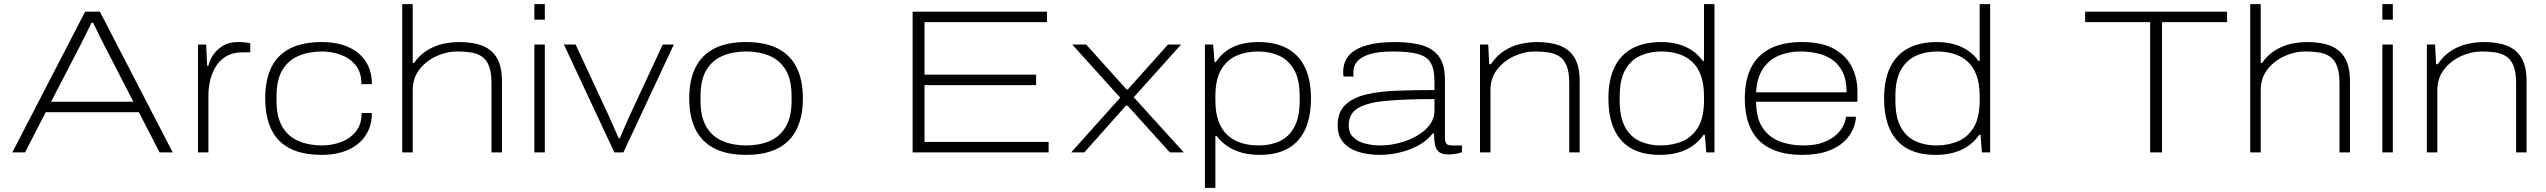

<svg xmlns="http://www.w3.org/2000/svg" viewBox="-20 -743 12412 936"><path d="M40 0 395 -686H467L822 0H758L657 -196H203L102 0ZM229 -247H630L504 -492Q497 -505 488 -522.5Q479 -540 469.5 -559.5Q460 -579 451 -598Q442 -617 434 -632H426Q415 -609 401 -581Q387 -553 375 -529Q363 -505 356 -492Z M945 0V-526H985L990 -422H996Q999 -441 1014.5 -468Q1030 -495 1061.5 -516.5Q1093 -538 1142 -538Q1157 -538 1173 -536.5Q1189 -535 1200 -532V-488H1165Q1114 -488 1081 -467.5Q1048 -447 1029.5 -414.5Q1011 -382 1003.5 -346.5Q996 -311 996 -281V0Z M1550 12Q1454 12 1393 -19.5Q1332 -51 1302.5 -112.5Q1273 -174 1273 -263Q1273 -353 1302.5 -414Q1332 -475 1393.5 -506.5Q1455 -538 1550 -538Q1603 -538 1647.5 -525Q1692 -512 1724.5 -486Q1757 -460 1775 -422Q1793 -384 1793 -333H1742Q1742 -391 1713.5 -425.5Q1685 -460 1641 -476Q1597 -492 1550 -492Q1487 -492 1436.5 -471Q1386 -450 1357 -402.5Q1328 -355 1328 -273V-253Q1328 -172 1357 -124Q1386 -76 1436.5 -55Q1487 -34 1550 -34Q1597 -34 1641 -50Q1685 -66 1714 -101Q1743 -136 1743 -192H1793Q1793 -142 1774.5 -104Q1756 -66 1723 -40Q1690 -14 1646 -1Q1602 12 1550 12Z M1941 0V-723H1992V-436H1998Q2028 -478 2066 -500Q2104 -522 2143.5 -530Q2183 -538 2219 -538Q2287 -538 2333 -519.5Q2379 -501 2403 -459.5Q2427 -418 2427 -348V0H2376V-337Q2376 -391 2363.5 -422Q2351 -453 2328 -468Q2305 -483 2274.5 -487.5Q2244 -492 2209 -492Q2157 -492 2107 -469Q2057 -446 2024.5 -404Q1992 -362 1992 -303V0Z M2585 -647V-723H2636V-647ZM2585 0V-526H2636V0Z M2975 0 2729 -526H2786L2928 -221Q2936 -205 2948 -178Q2960 -151 2973 -121.5Q2986 -92 2996 -69H3002Q3010 -88 3021 -114Q3032 -140 3045 -168.5Q3058 -197 3069 -221L3211 -526H3265L3019 0Z M3617 12Q3524 12 3462.5 -19.5Q3401 -51 3370.5 -112.5Q3340 -174 3340 -263Q3340 -353 3370.5 -414Q3401 -475 3462.5 -506.5Q3524 -538 3617 -538Q3710 -538 3771.5 -506.5Q3833 -475 3863.5 -414Q3894 -353 3894 -263Q3894 -174 3863.5 -112.5Q3833 -51 3771.5 -19.5Q3710 12 3617 12ZM3617 -34Q3681 -34 3731 -55Q3781 -76 3810 -124Q3839 -172 3839 -253V-273Q3839 -355 3810 -402.5Q3781 -450 3731 -471Q3681 -492 3617 -492Q3554 -492 3503.5 -471Q3453 -450 3424 -402.5Q3395 -355 3395 -273V-253Q3395 -172 3424 -124Q3453 -76 3503.5 -55Q3554 -34 3617 -34Z M4429 0V-686H5084V-635H4487V-379H5031V-328H4487V-51H5092V0Z M5202 0 5441 -267 5207 -526H5275L5472 -307H5478L5674 -526H5738L5507 -269L5751 0H5683L5477 -228H5469L5266 0Z M5854 173V-526H5894L5901 -440H5907Q5940 -490 5991.5 -514Q6043 -538 6113 -538Q6199 -538 6256 -506.5Q6313 -475 6342 -414Q6371 -353 6371 -263Q6371 -174 6343 -112.5Q6315 -51 6259.5 -19.5Q6204 12 6121 12Q6074 12 6035 1.5Q5996 -9 5965 -29.5Q5934 -50 5911 -80H5905V173ZM6117 -34Q6174 -34 6219 -55Q6264 -76 6290 -124Q6316 -172 6316 -253V-273Q6316 -355 6289 -402.5Q6262 -450 6216.5 -471Q6171 -492 6113 -492Q6054 -492 6007 -471Q5960 -450 5932.5 -402.5Q5905 -355 5905 -273V-253Q5905 -192 5921 -150Q5937 -108 5966 -82.5Q5995 -57 6033.5 -45.5Q6072 -34 6117 -34Z M6707 12Q6665 12 6627.5 4Q6590 -4 6561.5 -21Q6533 -38 6517 -65Q6501 -92 6501 -131Q6501 -196 6538 -231.5Q6575 -267 6640.5 -282.5Q6706 -298 6791.5 -301Q6877 -304 6973 -304V-346Q6973 -404 6955.5 -435.5Q6938 -467 6893.5 -479.5Q6849 -492 6769 -492Q6700 -492 6658 -479Q6616 -466 6597 -444Q6578 -422 6578 -395V-370H6530Q6529 -375 6528.5 -380Q6528 -385 6528 -392Q6528 -440 6556 -472.5Q6584 -505 6640.5 -521.5Q6697 -538 6782 -538Q6863 -538 6916.5 -521Q6970 -504 6997 -464.5Q7024 -425 7024 -355V-74Q7024 -51 7031 -42.5Q7038 -34 7059 -34H7107V-1Q7087 6 7069.5 8Q7052 10 7041 10Q7008 10 6993.5 -3.5Q6979 -17 6975 -40Q6971 -63 6971 -92H6964Q6937 -57 6894.5 -34Q6852 -11 6803 0.5Q6754 12 6707 12ZM6708 -34Q6757 -34 6804.5 -47Q6852 -60 6890 -82.5Q6928 -105 6950.5 -135.5Q6973 -166 6973 -202V-260Q6836 -260 6742.5 -252Q6649 -244 6602 -217Q6555 -190 6555 -132Q6555 -95 6577.5 -73.5Q6600 -52 6635.5 -43Q6671 -34 6708 -34Z M7195 0V-526H7235L7240 -430H7248Q7278 -474 7316.5 -497.5Q7355 -521 7396 -529.5Q7437 -538 7473 -538Q7541 -538 7587 -519.5Q7633 -501 7657 -459.5Q7681 -418 7681 -348V0H7630V-337Q7630 -391 7617.5 -422Q7605 -453 7582 -468Q7559 -483 7528.5 -487.5Q7498 -492 7463 -492Q7411 -492 7361 -469Q7311 -446 7278.5 -404Q7246 -362 7246 -303V0Z M8071 12Q7988 12 7932.5 -19.5Q7877 -51 7849 -112.5Q7821 -174 7821 -263Q7821 -353 7850 -414Q7879 -475 7936.5 -506.5Q7994 -538 8079 -538Q8124 -538 8161.5 -527.5Q8199 -517 8229 -497Q8259 -477 8281 -446H8287V-723H8338V0H8298L8291 -86H8285Q8251 -37 8197.5 -12.5Q8144 12 8071 12ZM8075 -34Q8135 -34 8183 -55Q8231 -76 8259 -124Q8287 -172 8287 -253V-273Q8287 -334 8271.5 -376Q8256 -418 8227.5 -443.5Q8199 -469 8161 -480.5Q8123 -492 8079 -492Q8022 -492 7976 -471Q7930 -450 7903 -402.5Q7876 -355 7876 -273V-253Q7876 -172 7902 -124Q7928 -76 7973.5 -55Q8019 -34 8075 -34Z M8765 12Q8675 12 8612.5 -18Q8550 -48 8518 -109.5Q8486 -171 8486 -263Q8486 -354 8517.5 -415Q8549 -476 8611 -507Q8673 -538 8765 -538Q8861 -538 8920.5 -505Q8980 -472 9007.5 -417.5Q9035 -363 9035 -297V-247H8541Q8541 -169 8571.5 -122Q8602 -75 8654 -54.5Q8706 -34 8771 -34Q8830 -34 8869 -49Q8908 -64 8932 -86Q8956 -108 8967 -132Q8978 -156 8979 -174H9028Q9027 -146 9013.5 -114Q9000 -82 8970.5 -53.5Q8941 -25 8890.5 -6.5Q8840 12 8765 12ZM8541 -293H8982Q8982 -353 8963 -391.5Q8944 -430 8912 -452Q8880 -474 8840 -483Q8800 -492 8758 -492Q8700 -492 8652 -472Q8604 -452 8574.5 -408Q8545 -364 8541 -293Z M9415 12Q9332 12 9276.5 -19.5Q9221 -51 9193 -112.5Q9165 -174 9165 -263Q9165 -353 9194 -414Q9223 -475 9280.5 -506.5Q9338 -538 9423 -538Q9468 -538 9505.5 -527.5Q9543 -517 9573 -497Q9603 -477 9625 -446H9631V-723H9682V0H9642L9635 -86H9629Q9595 -37 9541.5 -12.5Q9488 12 9415 12ZM9419 -34Q9479 -34 9527 -55Q9575 -76 9603 -124Q9631 -172 9631 -253V-273Q9631 -334 9615.5 -376Q9600 -418 9571.5 -443.5Q9543 -469 9505 -480.5Q9467 -492 9423 -492Q9366 -492 9320 -471Q9274 -450 9247 -402.5Q9220 -355 9220 -273V-253Q9220 -172 9246 -124Q9272 -76 9317.5 -55Q9363 -34 9419 -34Z M10462 0V-635H10145V-686H10837V-635H10520V0Z M10950 0V-723H11001V-436H11007Q11037 -478 11075 -500Q11113 -522 11152.5 -530Q11192 -538 11228 -538Q11296 -538 11342 -519.5Q11388 -501 11412 -459.5Q11436 -418 11436 -348V0H11385V-337Q11385 -391 11372.5 -422Q11360 -453 11337 -468Q11314 -483 11283.5 -487.5Q11253 -492 11218 -492Q11166 -492 11116 -469Q11066 -446 11033.5 -404Q11001 -362 11001 -303V0Z M11594 -647V-723H11645V-647ZM11594 0V-526H11645V0Z M11811 0V-526H11851L11856 -430H11864Q11894 -474 11932.5 -497.5Q11971 -521 12012 -529.5Q12053 -538 12089 -538Q12157 -538 12203 -519.5Q12249 -501 12273 -459.5Q12297 -418 12297 -348V0H12246V-337Q12246 -391 12233.5 -422Q12221 -453 12198 -468Q12175 -483 12144.5 -487.5Q12114 -492 12079 -492Q12027 -492 11977 -469Q11927 -446 11894.5 -404Q11862 -362 11862 -303V0Z"/></svg>

Font: Archivo Expanded Thin
Style: Regular
Weight: 250
Width: 7
Designer: Hector Gatti
Foundry: Omnibus-Type
Version: Version 2.001